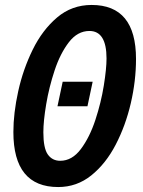

<svg xmlns="http://www.w3.org/2000/svg" viewBox="-20 -745 577 775"><path d="M529 -507Q529 -725 350 -725Q270 -725 210.5 -674.5Q151 -624 112 -544.5Q73 -465 53.5 -376.5Q34 -288 34 -212Q34 10 215 10Q290 10 348.5 -37Q407 -84 447 -161Q487 -238 508 -328.5Q529 -419 529 -507ZM155 -211Q155 -256 166.5 -324.5Q178 -393 200.5 -461Q223 -529 258 -574.5Q293 -620 341 -620Q410 -620 410 -509Q410 -468 399 -399.5Q388 -331 365 -261Q342 -191 306.5 -143.5Q271 -96 223 -96Q191 -96 173 -121.5Q155 -147 155 -211ZM333 -316 354 -415H233L212 -316Z"/></svg>

Font: Noto Sans Display Condensed
Style: Bold Italic
Weight: 700
Width: 3
Designer: Monotype Design team
Foundry: Monotype Imaging Inc.
Version: 1.000